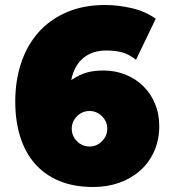

<svg xmlns="http://www.w3.org/2000/svg" viewBox="-20 -737 700 768"><path d="M353 11Q275 11 216.5 -13.5Q158 -38 119 -83Q80 -128 60.5 -191Q41 -254 41 -331Q41 -413 64 -483.5Q87 -554 132.5 -606Q178 -658 245.5 -687.5Q313 -717 401 -717Q452 -717 506.5 -704.5Q561 -692 603 -662L524 -498Q496 -520 468.5 -527.5Q441 -535 406 -535Q348 -535 312 -504Q276 -473 265 -417L267 -418Q299 -439 327.5 -447Q356 -455 394 -455Q441 -455 482 -438.5Q523 -422 553 -392.5Q583 -363 600 -322.5Q617 -282 617 -233Q617 -177 596.5 -131.5Q576 -86 540.5 -54.5Q505 -23 457 -6Q409 11 353 11ZM338 -293Q309 -293 288 -272Q267 -251 267 -222Q267 -193 288 -172Q309 -151 338 -151Q367 -151 388 -172Q409 -193 409 -222Q409 -251 388 -272Q367 -293 338 -293Z"/></svg>

Font: Afrihost Sans Black
Style: Regular
Weight: 900
Foundry: https://www.afrihost.com
Version: Version 1.000